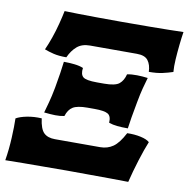

<svg xmlns="http://www.w3.org/2000/svg" viewBox="-88 -755 819 832"><g transform="rotate(10 321.0 -338.5)"><path d="M172 -483Q138 -483 115.5 -488.5Q93 -494 75 -501Q86 -525 97 -556.5Q108 -588 116.5 -621Q125 -654 130 -679Q157 -678 190.5 -677.5Q224 -677 270.5 -676.5Q317 -676 383 -676Q455 -676 504.5 -676.5Q554 -677 589.5 -677.5Q625 -678 653 -679Q649 -654 645.5 -621Q642 -588 640 -556.5Q638 -525 640 -501Q619 -494 594.5 -488.5Q570 -483 535 -483Q534 -514 520 -532.5Q506 -551 471 -551H264Q229 -551 207.5 -532.5Q186 -514 172 -483ZM119 -231Q125 -253 132 -278Q139 -303 147 -345Q154 -383 158 -410.5Q162 -438 165 -462Q188 -462 211.5 -459.5Q235 -457 251 -450Q247 -422 260 -410.5Q273 -399 322 -399H353Q402 -399 419.5 -413.5Q437 -428 444 -456Q463 -460 488 -459.5Q513 -459 535 -456Q528 -432 521.5 -407.5Q515 -383 508 -345Q500 -303 495.5 -275.5Q491 -248 488 -226Q460 -226 440.5 -228Q421 -230 404 -236Q406 -265 390.5 -274.5Q375 -284 331 -284H300Q256 -284 236.5 -272Q217 -260 208 -231Q189 -227 168 -227.5Q147 -228 119 -231ZM-11 2Q-3 -47 -0.5 -98.5Q2 -150 1 -184Q18 -194 48.5 -200Q79 -206 113 -204Q119 -158 136 -141.5Q153 -125 185 -125H384Q416 -125 440.5 -142Q465 -159 489 -205Q521 -206 548.5 -200Q576 -194 588 -183Q574 -149 558 -98Q542 -47 530 2Q500 1 453 1Q406 1 355 0.5Q304 0 260 0Q217 0 165.5 0.5Q114 1 67 1Q20 1 -11 2Z"/></g></svg>

Font: Vollkorn Black
Style: Italic
Weight: 900
Italic angle: -11°
Designer: Friedrich Althausen
Foundry: Friedrich Althausen
Version: Version 5.000; ttfautohint (v1.8.3)